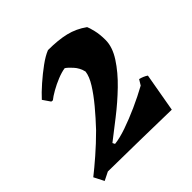

<svg xmlns="http://www.w3.org/2000/svg" viewBox="-149 -641 773 773"><g transform="rotate(-45 237.5 -255.0)"><path d="M20 12 -2 -31Q26 -53 64 -86Q102 -119 140 -157Q174 -193 204 -229Q234 -265 254 -297Q274 -329 277 -354Q271 -380 253.5 -399Q236 -418 227 -423Q207 -420 182.5 -410Q158 -400 136 -387.5Q114 -375 102 -365L94 -366L72 -398Q91 -419 120 -444.5Q149 -470 178.5 -491.5Q208 -513 231 -522Q289 -522 330.5 -512Q372 -502 408 -476Q412 -468 418 -443.5Q424 -419 424 -387Q424 -347 395.5 -303Q367 -259 323.5 -217Q280 -175 233 -138.5Q186 -102 150 -74L155 -64Q184 -67 224.5 -81Q265 -95 309.5 -115Q354 -135 394 -157L408 -180Q417 -178 426.5 -174Q436 -170 443 -165L414 0Q326 -2 235 -3.5Q144 -5 56 -6Z"/></g></svg>

Font: Albura ExtraBold
Style: Italic
Weight: 758
Italic angle: -7°
Designer: Mercedes Jáuregui
Foundry: Omnibus-Type Team
Version: Version 1.000; ttfautohint (v1.8.3)